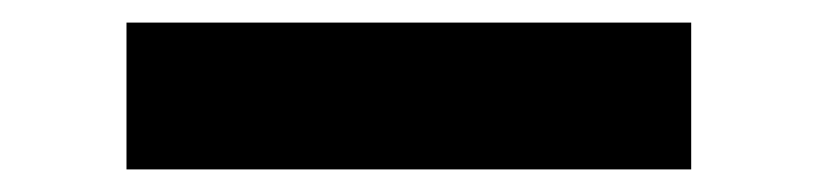

<svg xmlns="http://www.w3.org/2000/svg" viewBox="-20 -20 724 170"><path d="M92 0H592V130H92Z"/></svg>

Font: Eudoxus Sans ExtraBold
Style: Regular
Weight: 800
Designer: Stijn de Vries
Foundry: tokotype
Version: Version 2.005